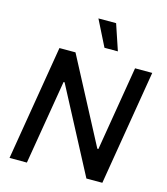

<svg xmlns="http://www.w3.org/2000/svg" viewBox="-137 -1069 1020 1173"><g transform="rotate(15 373.5 -482.0)"><path d="M742.2 -727.3H633.5L544.7 -193.2H538L256.7 -727.3H155.2L34.4 0H144.2L233.3 -533.4H239.7L520.6 0H621.4ZM338.4 -963.8 420.5 -800.1H505.3L450.3 -963.8Z"/></g></svg>

Font: Margiela Sans Medium
Style: Italic
Weight: 500
Italic angle: -9.39999°
Designer: Stefan Endress, Andreas Faust
Version: Version 1.100;FEAKit 1.0